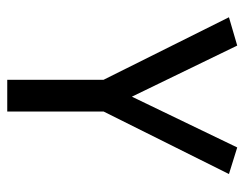

<svg xmlns="http://www.w3.org/2000/svg" viewBox="-94 -596 690 543"><g transform="rotate(90 251.5 -325.0)"><path d="M295.9 -272.5V0H206.1V-272.5L29.3 -627L109.4 -650.4L253.9 -352.5L397.5 -650.4L472.7 -627Z"/></g></svg>

Font: Puritan
Style: Regular
Weight: 400
Version: 2.0a